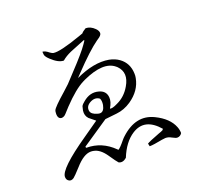

<svg xmlns="http://www.w3.org/2000/svg" viewBox="-137 -919 1194 1129"><g transform="rotate(-20 460.0 -355.0)"><path d="M825 10Q815 28 794 28Q787 28 764 16Q747 6 728 6Q718 6 658 17Q639 20 625 20L621 2Q635 -7 701 -32Q717 -37 728 -43L733 -50Q651 -145 564 -89Q505 -51 470 36Q445 58 421 47Q411 37 377 -13Q344 -60 306 -67Q298 -69 288 -69Q244 -69 190 -8Q150 36 140 43Q121 56 106 44Q95 36 95 19Q95 -31 285 -162Q377 -226 381 -229L343 -260Q324 -280 328 -311Q333 -334 334 -336Q339 -347 356 -360Q402 -399 453 -385Q496 -374 500 -333Q503 -304 481 -268Q493 -262 529 -280Q582 -304 613 -358Q656 -431 607 -481Q603 -484 600 -487Q537 -540 401 -478L389 -472Q333 -444 256 -363Q252 -359 245 -351Q219 -321 212 -318Q195 -309 183 -318Q170 -328 174 -360Q175 -365 176 -368Q182 -385 261 -454Q289 -479 298 -488Q408 -604 445 -651Q463 -674 477 -696L474 -699L380 -661Q346 -646 323 -626Q289 -626 246 -667Q234 -678 228 -688Q222 -697 222 -718Q238 -718 261 -699Q272 -691 280 -689Q319 -682 455 -730Q472 -736 480 -739Q486 -748 508 -761Q538 -761 564 -735Q579 -720 579 -705Q579 -691 553 -675Q549 -672 547 -671Q489 -630 387 -523Q374 -509 366 -501Q484 -556 574 -540Q610 -533 636 -514Q685 -478 687 -413Q688 -399 685 -385Q671 -310 599 -261Q556 -232 508 -227L435 -219L269 -107Q269 -99 272 -99Q368 -99 440 -28Q442 -26 445 -23Q459 -31 488 -67Q498 -79 506 -86Q609 -181 713 -130Q793 -91 817 -30Q825 -10 825 10ZM446 -343Q420 -362 387 -344Q356 -327 361 -297Q365 -275 401 -265Q410 -262 417 -262Q442 -262 450 -302Q454 -328 446 -343Z"/></g></svg>

Font: cwTeXFangSong
Style: Medium
Weight: 500
Version: Version 1.17